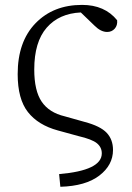

<svg xmlns="http://www.w3.org/2000/svg" viewBox="-20 -545 530 769"><path d="M358.4 -442.4 303.7 -495.1Q216.8 -491.2 167 -434.1Q117.2 -377 117.2 -266.6Q117.2 -181.6 147 -137.7Q176.8 -93.8 239.3 -79.1L319.3 -56.6Q381.8 -40 407.2 -13.2Q432.6 13.7 432.6 55.7Q432.6 116.2 377.9 158.2Q323.2 200.2 221.7 203.1L216.8 152.3Q387.7 137.7 387.7 69.3Q387.7 44.9 368.2 28.8Q348.6 12.7 293.9 0L211.9 -22.5Q132.8 -43.9 91.8 -96.2Q50.8 -148.4 50.8 -248Q50.8 -377.9 122.1 -451.7Q193.4 -525.4 308.6 -525.4Q399.4 -525.4 449.2 -463.9Q451.2 -443.4 439.5 -430.2Q427.7 -417 409.2 -417Q383.8 -417 358.4 -442.4Z"/></svg>

Font: GenYoMin TW TTF Light
Style: Regular
Weight: 300
Version: Version 1.300